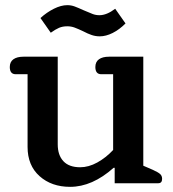

<svg xmlns="http://www.w3.org/2000/svg" viewBox="-20 -711 670 745"><path d="M302 -590Q283 -599 269.5 -604Q256 -609 241 -609Q223 -609 209 -603Q195 -597 177 -584L137 -641Q161 -663 189 -677Q217 -691 241 -691Q256 -691 269.5 -686Q283 -681 305 -671Q328 -661 340 -656.5Q352 -652 366 -652Q394 -652 427 -677L467 -620Q443 -596 417 -583Q391 -570 367 -570Q351 -570 336 -575Q321 -580 302 -590ZM87 -141V-423H41Q18 -423 18 -451Q18 -471 32 -481Q46 -491 71 -491H204V-151Q204 -109 226 -85.5Q248 -62 291 -62Q324 -62 357.5 -80.5Q391 -99 419 -129V-423H373Q350 -423 350 -451Q350 -471 364 -481Q378 -491 403 -491H536V-68L573 -52Q593 -43 601 -36Q609 -29 609 -17Q609 0 594 0H425V-60H421Q338 14 252 14Q180 14 133.5 -27.5Q87 -69 87 -141Z"/></svg>

Font: MaitreeSemiBold
Style: Regular
Weight: 600
Designer: CadsonDemak Team
Foundry: CadsonDemak
Version: Version 1.000